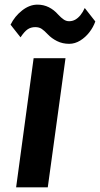

<svg xmlns="http://www.w3.org/2000/svg" viewBox="-20 -808 431 828"><path d="M49.5 0 125 -557H262.5L186 0ZM278.5 -619Q249.5 -619 226 -630.8Q202.5 -642.5 185.5 -660.5Q171.5 -675.5 160.2 -683.2Q149 -691 132 -691Q113.5 -691 99.5 -681.8Q85.5 -672.5 68.5 -647L25.5 -701.5Q43.5 -738 75.5 -763Q107.5 -788 141.5 -788Q168 -788 190.5 -776.8Q213 -765.5 230.5 -745.5Q244 -731 254.8 -723.8Q265.5 -716.5 278 -716.5Q292.5 -716.5 304.5 -723.2Q316.5 -730 326.8 -742.5Q337 -755 345.5 -773.5L391 -715.5Q382.5 -691 365.5 -669Q348.5 -647 325.8 -633Q303 -619 278.5 -619Z"/></svg>

Font: Merriweather Sans SemiBold
Style: Italic
Weight: 600
Italic angle: -7.5°
Designer: Eben Sorkin
Foundry: Eben Sorkin
Version: Version 2.001